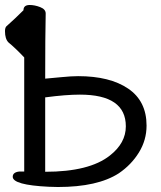

<svg xmlns="http://www.w3.org/2000/svg" viewBox="-21 -731 645 769"><path d="M160 -43Q337 -43 419 -108Q483 -158 483 -225Q483 -352 299 -352Q243 -352 160 -341ZM211 18 174 17Q30 10 30 -23Q30 -41 56 -44H76V-501Q40 -539 13 -561Q-1 -575 -1 -606Q-1 -619 4 -625Q40 -657 73 -690Q73 -711 98 -711Q118 -711 140 -702.5Q162 -694 162 -677Q160 -588 160 -416Q185 -418 225 -422Q265 -426 292 -426Q419 -426 492.5 -376Q566 -326 566 -228Q566 -170 535.5 -120.5Q505 -71 455 -37Q370 18 211 18Z"/></svg>

Font: ToneOZ-Pinyin-WenKai-Medium
Style: Medium
Weight: 700
Designer: Fontworks Inc.
Foundry: ToneOZ
Version: Version 0.240331